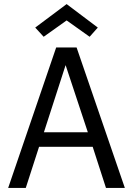

<svg xmlns="http://www.w3.org/2000/svg" viewBox="-20 -920 650 940"><path d="M20 0ZM255 -687.5 20 0H106.2L171.2 -201.2H433.8L498.8 0H591.2L355 -687.5ZM195 -272.5 301.2 -601.2 410 -272.5ZM418.8 -740 306.2 -820 193.8 -740 152.5 -785 306.2 -900 458.8 -785Z"/></svg>

Font: Cambay
Style: Regular
Weight: 400
Designer: Pooja Saxena
Foundry: Pooja Saxena
Version: Version 1.181;PS 001.181;hotconv 1.0.70;makeotf.lib2.5.58329